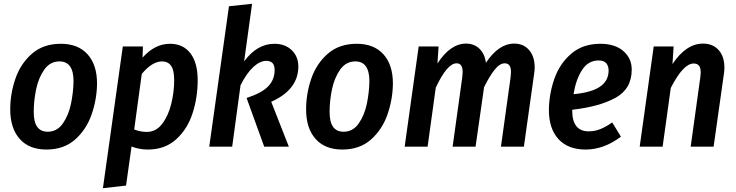

<svg xmlns="http://www.w3.org/2000/svg" viewBox="-20 -774 3884 1013"><path d="M34 -197Q34 -280 61.5 -359.5Q89 -439 149 -491Q209 -543 301 -543Q392 -543 442 -487.5Q492 -432 492 -333Q491 -250 463.5 -170.5Q436 -91 376.5 -38Q317 15 225 15Q134 15 84 -41Q34 -97 34 -197ZM368 -345Q368 -450 294 -450Q244 -450 213.5 -406.5Q183 -363 170.5 -302.5Q158 -242 158 -184Q158 -130 176.5 -104.5Q195 -79 232 -79Q281 -79 311.5 -122.5Q342 -166 354.5 -226.5Q367 -287 368 -345Z M628 -529H734L732 -470Q797 -543 877 -543Q946 -543 984.5 -493Q1023 -443 1023 -351Q1023 -260 996 -176.5Q969 -93 909.5 -39Q850 15 760 15Q714 15 674 -1L645 205L523 219ZM899 -351Q899 -404 882.5 -427Q866 -450 835 -450Q783 -450 728 -384L688 -91Q721 -78 754 -78Q803 -78 835.5 -120.5Q868 -163 883.5 -226Q899 -289 899 -351Z M1268 -450Q1336 -543 1428 -543Q1484 -543 1519 -509.5Q1554 -476 1554 -423Q1554 -301 1411 -237L1504 0H1374L1281 -257Q1361 -283 1395 -318.5Q1429 -354 1429 -405Q1429 -453 1385 -453Q1352 -453 1316.5 -420.5Q1281 -388 1249 -324L1205 0H1084L1188 -741L1310 -754Z M1595 -197Q1595 -280 1622.5 -359.5Q1650 -439 1710 -491Q1770 -543 1862 -543Q1953 -543 2003 -487.5Q2053 -432 2053 -333Q2052 -250 2024.5 -170.5Q1997 -91 1937.5 -38Q1878 15 1786 15Q1695 15 1645 -41Q1595 -97 1595 -197ZM1929 -345Q1929 -450 1855 -450Q1805 -450 1774.5 -406.5Q1744 -363 1731.5 -302.5Q1719 -242 1719 -184Q1719 -130 1737.5 -104.5Q1756 -79 1793 -79Q1842 -79 1872.5 -122.5Q1903 -166 1915.5 -226.5Q1928 -287 1929 -345Z M2801 -418Q2801 -402 2798 -384L2744 0H2623L2674 -367Q2676 -387 2676 -394Q2676 -440 2643 -440Q2617 -440 2590 -406.5Q2563 -373 2534 -314L2489 0H2368L2419 -367Q2421 -387 2421 -394Q2421 -440 2389 -440Q2339 -440 2279 -311L2236 0H2115L2189 -529H2294L2288 -439Q2356 -544 2439 -544Q2481 -544 2509 -517.5Q2537 -491 2544 -443Q2611 -544 2693 -544Q2742 -544 2771.5 -510Q2801 -476 2801 -418Z M3313 -407Q3313 -305 3227.5 -258Q3142 -211 2999 -195V-191Q2999 -81 3086 -81Q3117 -81 3146.5 -92.5Q3176 -104 3210 -128L3256 -53Q3166 15 3070 15Q2977 15 2926.5 -40Q2876 -95 2876 -194Q2877 -280 2905.5 -360Q2934 -440 2995 -491.5Q3056 -543 3147 -543Q3225 -543 3269 -504.5Q3313 -466 3313 -407ZM3191 -402Q3191 -426 3178.5 -440.5Q3166 -455 3138 -455Q3083 -455 3050.5 -404Q3018 -353 3006 -277Q3101 -286 3146 -317Q3191 -348 3191 -402Z M3802 -417Q3802 -400 3799 -382L3745 0H3624L3675 -367Q3677 -385 3677 -391Q3677 -417 3667.5 -428Q3658 -439 3640 -439Q3585 -439 3519 -310L3476 0H3355L3429 -529H3534L3528 -436Q3600 -544 3689 -544Q3741 -544 3771.5 -510Q3802 -476 3802 -417Z"/></svg>

Font: Fira Sans Condensed Medium
Style: Italic
Weight: 500
Width: 3
Italic angle: -8°
Designer: bBox Type GmbH & Carrois Corporate GbR & Edenspiekermann AG
Foundry: bBox Type GmbH & Carrois Corporate GbR & Edenspiekermann AG
Version: Version 4.301